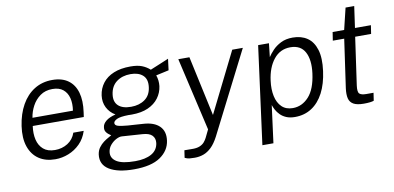

<svg xmlns="http://www.w3.org/2000/svg" viewBox="-77 -903 2689 1311"><g transform="rotate(-10 1268.0 -247.5)"><path d="M242 10Q174.5 10 128 -21.2Q81.5 -52.5 61.2 -111.5Q41 -170.5 53 -253.5Q65 -336 99.8 -397.8Q134.5 -459.5 188.8 -493.2Q243 -527 313 -527Q380.5 -527 423 -496.2Q465.5 -465.5 481.8 -408.5Q498 -351.5 486.5 -272.5L482 -240.5H128Q120.5 -188.5 130.5 -146Q140.5 -103.5 170 -78Q199.5 -52.5 250 -52.5Q299.5 -52.5 338.5 -77.2Q377.5 -102 393 -147.5H465Q448.5 -95.5 413.5 -60.5Q378.5 -25.5 333.5 -7.8Q288.5 10 242 10ZM136 -296H416.5Q424 -344 414.5 -382.5Q405 -421 377.5 -443.5Q350 -466 303.5 -466Q254 -466 218.8 -440.8Q183.5 -415.5 162.8 -376.5Q142 -337.5 136 -296Z M759.5 171Q647.5 171 588.2 134.8Q529 98.5 538 29.5Q542 2 556.5 -17.8Q571 -37.5 589.2 -51Q607.5 -64.5 623.2 -72.8Q639 -81 644.5 -85Q637.5 -90 627.2 -97.5Q617 -105 609.8 -117.2Q602.5 -129.5 605.5 -149Q608 -171 631 -190Q654 -209 698 -220Q659.5 -242.5 640.5 -280.2Q621.5 -318 627.5 -364Q634 -412 662 -448.5Q690 -485 738.5 -505Q787 -525 855 -525Q903 -525 933.8 -513Q964.5 -501 989 -479Q997 -482.5 1014.2 -489.5Q1031.5 -496.5 1051.8 -505Q1072 -513.5 1090.2 -521Q1108.5 -528.5 1117.5 -532.5L1107.5 -454L1018.5 -434.5Q1031.5 -398 1027 -358.5Q1021 -313.5 994.2 -277.5Q967.5 -241.5 921 -220.8Q874.5 -200 808 -200Q802.5 -200 795 -200.2Q787.5 -200.5 783.5 -200.5Q726.5 -199.5 704 -188.5Q681.5 -177.5 680 -164Q679 -148.5 699 -141.8Q719 -135 768.5 -131Q788 -129.5 815 -128Q842 -126.5 874.5 -124Q948.5 -119.5 985.2 -83.2Q1022 -47 1013.5 16Q1004.5 85 941.5 128Q878.5 171 759.5 171ZM776 117.5Q847 117.5 889.5 93.2Q932 69 938.5 20.5Q942.5 -11.5 923 -32Q903.5 -52.5 857 -55.5L715.5 -65Q698.5 -66.5 675.8 -54.8Q653 -43 635.2 -22.2Q617.5 -1.5 614 25.5Q608.5 68 647.8 92.8Q687 117.5 776 117.5ZM813 -253Q870 -253 908.8 -280.8Q947.5 -308.5 954.5 -363.5Q962 -418 932 -445.8Q902 -473.5 846.5 -473.5Q789 -473.5 749.5 -444Q710 -414.5 702.5 -358Q695.5 -307.5 724.5 -280.2Q753.5 -253 813 -253Z M1180.5 165Q1139.5 165 1125.5 159.2Q1111.5 153.5 1111.5 153.5L1119 102.5L1169.5 103Q1204 104 1225 95.2Q1246 86.5 1257.8 72.5Q1269.5 58.5 1276.5 44.5L1303 -10L1186 -517H1263L1353 -101L1560 -517H1633.5L1346.5 48.5Q1323 93.5 1296.8 118.8Q1270.5 144 1241.8 154.5Q1213 165 1180.5 165Z M1649.5 161 1739.5 -517H1814.5L1804 -422.5Q1817 -443 1840 -467.5Q1863 -492 1897.8 -509.5Q1932.5 -527 1980 -527Q2039.5 -527 2080.8 -499Q2122 -471 2139.8 -413Q2157.5 -355 2145.5 -266Q2134 -179 2101.8 -117.2Q2069.5 -55.5 2019.2 -22.8Q1969 10 1903 10Q1868.5 10 1843.5 -0.5Q1818.5 -11 1801.8 -28Q1785 -45 1775.2 -63.2Q1765.5 -81.5 1760 -98L1726 161ZM1899 -52.5Q1963 -52.5 2010 -104Q2057 -155.5 2071 -263Q2083 -355 2053.8 -409.8Q2024.5 -464.5 1953 -464.5Q1882 -464.5 1837.5 -409Q1793 -353.5 1781.5 -263Q1773.5 -204 1783.8 -156.2Q1794 -108.5 1822.8 -80.5Q1851.5 -52.5 1899 -52.5Z M2381.5 2Q2334 2 2309.8 -12Q2285.5 -26 2279 -53.5Q2272.5 -81 2278 -122.5L2326 -458.5H2247L2256 -517H2336L2372 -666H2432L2411 -517.5H2521.5L2512.5 -458.5H2402L2355 -128.5Q2349 -84 2362 -72Q2375 -60 2409 -60H2459L2451 -6Q2442 -2.5 2424 -0.2Q2406 2 2381.5 2Z"/></g></svg>

Font: Public Sans Thin Light
Style: Italic
Weight: 300
Italic angle: -8°
Version: Version 2.001